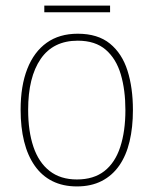

<svg xmlns="http://www.w3.org/2000/svg" viewBox="-20 -659 552 689"><path d="M457 -264Q457 -202 445 -151.5Q433 -101 408 -65Q383 -29 345 -9.5Q307 10 256 10Q206 10 168 -9Q130 -28 104.5 -64.5Q79 -101 66.5 -151.5Q54 -202 54 -265Q54 -351 78 -412Q102 -473 147.5 -505.5Q193 -538 259 -538Q331 -538 374.5 -502.5Q418 -467 437.5 -405.5Q457 -344 457 -264ZM81 -265Q81 -188 100 -132Q119 -76 158 -45.5Q197 -15 256 -15Q316 -15 354.5 -45Q393 -75 411.5 -131.5Q430 -188 430 -264Q430 -336 413.5 -392Q397 -448 359.5 -480.5Q322 -513 259 -513Q171 -513 126 -447.5Q81 -382 81 -265ZM375 -639V-615H139V-639Z"/></svg>

Font: Noto Sans Khmer SemiCondensed Thin
Style: Regular
Weight: 250
Width: 4
Designer: Danh Hong and the Monotype Design Team
Foundry: Monotype Imaging Inc.
Version: Version 2.004